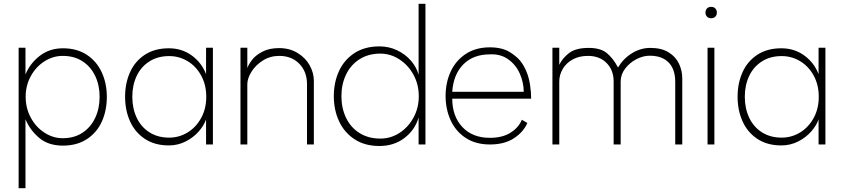

<svg xmlns="http://www.w3.org/2000/svg" viewBox="-20 -760 4435 1010"><path d="M504 -251Q504 -312 480.5 -361Q457 -410 413.5 -438Q370 -466 310 -466Q259 -466 214 -437.5Q169 -409 142 -359.5Q115 -310 115 -251Q115 -191 142 -141Q169 -91 214 -62Q259 -33 310 -33Q370 -33 413.5 -61.5Q457 -90 480.5 -139.5Q504 -189 504 -251ZM542 -251Q542 -179 516 -121Q490 -63 437.5 -28.5Q385 6 311 6Q233 6 184.5 -36Q136 -78 114 -133V230H78V-509H114V-368Q138 -427 189.5 -466.5Q241 -506 311 -506Q385 -506 437 -471.5Q489 -437 515.5 -379Q542 -321 542 -251Z M1065 -251Q1065 -314 1038 -363Q1011 -412 966.5 -438.5Q922 -465 870 -465Q810 -465 766 -437Q722 -409 699 -360.5Q676 -312 676 -251Q676 -190 699 -141Q722 -92 766 -64Q810 -36 870 -36Q922 -36 966.5 -63Q1011 -90 1038 -139Q1065 -188 1065 -251ZM1100 0H1064V-132Q1053 -100 1025.5 -68.5Q998 -37 957 -16Q916 5 868 5Q794 5 742 -29.5Q690 -64 664 -122Q638 -180 638 -251Q638 -322 664 -380Q690 -438 742 -472Q794 -506 868 -506Q937 -506 989 -468Q1041 -430 1064 -370V-509H1100Z M1449 -466Q1401 -466 1362.5 -441.5Q1324 -417 1302.5 -382Q1281 -347 1281 -317V0H1245V-509H1281V-402Q1287 -420 1305.5 -444.5Q1324 -469 1360 -488Q1396 -507 1448 -507Q1504 -507 1546 -481Q1588 -455 1609.5 -415.5Q1631 -376 1631 -335V0H1595V-317Q1595 -383 1554.5 -424.5Q1514 -466 1449 -466Z M2183 -254Q2183 -316 2155 -367Q2127 -418 2080.5 -448Q2034 -478 1981 -478Q1918 -478 1871.5 -448.5Q1825 -419 1800.5 -368Q1776 -317 1776 -254Q1776 -191 1800.5 -140Q1825 -89 1871.5 -60Q1918 -31 1981 -31Q2035 -31 2081 -60.5Q2127 -90 2155 -141Q2183 -192 2183 -254ZM2218 0H2182V-142Q2163 -76 2107.5 -34Q2052 8 1976 8Q1899 8 1845 -27.5Q1791 -63 1763.5 -122.5Q1736 -182 1736 -254Q1736 -327 1763.5 -386.5Q1791 -446 1845 -481Q1899 -516 1976 -516Q2026 -516 2069 -495.5Q2112 -475 2141.5 -441Q2171 -407 2182 -367V-740H2218Z M2557 -474Q2469 -474 2417 -421Q2365 -368 2359 -277H2735Q2735 -326 2714.5 -372.5Q2694 -419 2653.5 -448Q2613 -477 2557 -474ZM2774 -241H2359Q2359 -149 2412 -92Q2465 -35 2557 -35Q2624 -35 2666.5 -62.5Q2709 -90 2725 -130L2754 -113Q2734 -66 2684 -33Q2634 0 2557 0Q2483 0 2430.5 -34Q2378 -68 2351 -126.5Q2324 -185 2324 -255Q2324 -326 2351 -384Q2378 -442 2430.5 -476.5Q2483 -511 2557 -511Q2623 -511 2665 -484Q2707 -457 2726 -427.5Q2745 -398 2752 -376L2753 -374Q2763 -348 2768.5 -312Q2774 -276 2774 -241Z M3398 -467Q3363 -467 3327.5 -448.5Q3292 -430 3268.5 -399Q3245 -368 3245 -331V0H3208V-331Q3208 -391 3171 -428.5Q3134 -466 3073 -466Q3026 -466 2992 -447Q2958 -428 2940 -397Q2922 -366 2922 -331V0H2886V-509H2922V-419Q2938 -453 2973 -480.5Q3008 -508 3077 -508Q3139 -508 3172 -481Q3205 -454 3231 -405Q3259 -452 3304.5 -480Q3350 -508 3401 -508Q3460 -508 3497.5 -484.5Q3535 -461 3552 -424.5Q3569 -388 3569 -347V0H3532V-331Q3532 -372 3517.5 -402.5Q3503 -433 3473 -450Q3443 -467 3398 -467Z M3738 -509V0H3702V-509ZM3751 -694Q3751 -681 3743 -672.5Q3735 -664 3721 -664Q3707 -664 3699 -672.5Q3691 -681 3691 -694Q3691 -707 3699 -715.5Q3707 -724 3721 -724Q3735 -724 3743 -715.5Q3751 -707 3751 -694Z M4287 -251Q4287 -314 4260 -363Q4233 -412 4188.5 -438.5Q4144 -465 4092 -465Q4032 -465 3988 -437Q3944 -409 3921 -360.5Q3898 -312 3898 -251Q3898 -190 3921 -141Q3944 -92 3988 -64Q4032 -36 4092 -36Q4144 -36 4188.5 -63Q4233 -90 4260 -139Q4287 -188 4287 -251ZM4322 0H4286V-132Q4275 -100 4247.5 -68.5Q4220 -37 4179 -16Q4138 5 4090 5Q4016 5 3964 -29.5Q3912 -64 3886 -122Q3860 -180 3860 -251Q3860 -322 3886 -380Q3912 -438 3964 -472Q4016 -506 4090 -506Q4159 -506 4211 -468Q4263 -430 4286 -370V-509H4322Z"/></svg>

Font: SUIT Variable
Style: Regular
Weight: 400
Designer: Sunn Youn; Korean Glyphs from Source Han Sans (Sandoll Communications; Soo-young Jang, Joo-yeon Kang)
Foundry: Sunn
Version: Version 1.150;FEAKit 1.0